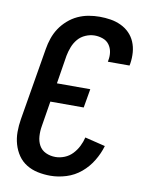

<svg xmlns="http://www.w3.org/2000/svg" viewBox="-85 -804 669 873"><g transform="rotate(10 250.0 -367.5)"><path d="M208 8Q178 8 149.5 2Q121 -4 97.5 -18.5Q74 -33 58.5 -55.5Q43 -78 35 -105.5Q27 -133 27 -162.5Q27 -192 32 -222L88 -556Q92 -581 100.5 -606Q109 -631 123.5 -653Q138 -675 159 -693.5Q180 -712 204 -723Q228 -734 253.5 -738.5Q279 -743 304 -743Q330 -743 355 -739Q380 -735 402.5 -724.5Q425 -714 442 -697Q459 -680 468.5 -657.5Q478 -635 480 -609.5Q482 -584 478 -558L476 -548H376L377 -554Q381 -574 378 -593Q375 -612 364 -627Q353 -642 334.5 -648.5Q316 -655 297 -655Q276 -655 255 -646Q234 -637 220 -620.5Q206 -604 198 -583.5Q190 -563 186 -542L165 -411H319L304 -324H150L131 -207Q127 -184 128.5 -160.5Q130 -137 140.5 -118Q151 -99 171.5 -89.5Q192 -80 216 -80Q237 -80 258 -88.5Q279 -97 294.5 -113.5Q310 -130 320 -150Q330 -170 335 -191L429 -168Q419 -133 398.5 -99Q378 -65 348 -40Q318 -15 281 -3.5Q244 8 208 8Z"/></g></svg>

Font: Iosevka Semibold
Style: Italic
Weight: 600
Italic angle: -9°
Monospace: yes
Designer: Belleve Invis
Foundry: Belleve Invis
Version: Version 32.5.0; ttfautohint (v1.8.4)